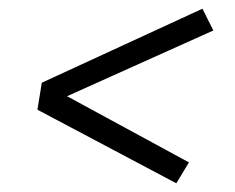

<svg xmlns="http://www.w3.org/2000/svg" viewBox="-20 -561 540 441"><path d="M385 -140 66 -309 76 -371 445 -541 470 -491 134 -340 414 -188Z"/></svg>

Font: Iosevka Slab Light
Style: Italic
Weight: 300
Italic angle: -9°
Monospace: yes
Designer: Belleve Invis
Foundry: Belleve Invis
Version: Version 11.1.1; ttfautohint (v1.8.3)